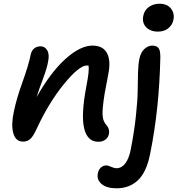

<svg xmlns="http://www.w3.org/2000/svg" viewBox="-20 -789 954 1032"><path d="M829.1 -619.1Q787.6 -619.1 765.1 -643.3Q742.7 -667.5 750 -703.1Q754.9 -732.9 779.5 -751Q804.2 -769 836.9 -769Q878.9 -769 899.2 -742.7Q919.4 -716.3 912.1 -683.1Q908.2 -657.7 886.2 -638.4Q864.3 -619.1 829.1 -619.1ZM508.8 -26.9Q449.7 -26.9 432.4 -98.9Q415 -170.9 443.8 -323.2Q460.9 -409.7 456.1 -436Q453.1 -437 446.8 -437Q405.3 -437 324 -337.4Q242.7 -237.8 178.2 -99.1Q159.2 -57.1 143.3 -42.5Q127.4 -27.8 104 -27.8Q64 -27.8 51.5 -73Q39.1 -118.2 54.2 -188Q68.4 -257.8 100.8 -347.7Q133.3 -437.5 145 -495.1Q149.4 -516.6 163.3 -528.3Q177.2 -540 198.2 -540Q220.7 -540 233.6 -519Q246.6 -498 238.8 -459Q233.4 -424.8 210 -362.5Q186.5 -300.3 176.8 -267.1Q252 -400.4 331.8 -472.2Q411.6 -543.9 477.1 -543.9Q533.7 -543.9 555.2 -503.2Q576.7 -462.4 562 -390.1Q548.8 -323.2 542.5 -286.1Q536.1 -249 532.7 -211.4Q529.3 -173.8 533.9 -152.6Q538.6 -131.3 550.8 -118.2Q571.3 -96.2 564.9 -66.9Q561 -49.3 545.9 -38.1Q530.8 -26.9 508.8 -26.9ZM606.9 223.1Q552.7 223.1 525.9 200Q499 176.8 505.9 143.1Q509.3 123 522.2 111.6Q535.2 100.1 551.8 100.1Q561.5 100.1 577.4 107.7Q593.3 115.2 606.9 115.2Q633.3 115.2 652.8 90.1Q672.4 64.9 682.1 18.1Q701.2 -78.6 710.4 -164.8Q719.7 -251 720 -299.6Q720.2 -348.1 721.7 -395.8Q723.1 -443.4 729 -472.2Q736.8 -508.3 756.6 -526.1Q776.4 -543.9 798.8 -543.9Q821.8 -543.9 832 -530.8Q842.3 -517.6 841.8 -480Q835.9 -201.7 787.1 37.1Q768.1 135.7 721.9 179.4Q675.8 223.1 606.9 223.1Z"/></svg>

Font: Shantell Sans Bouncy
Style: Italic
Weight: 500
Italic angle: -11.31°
Designer: Stephen Nixon, Anya Danilova, Shantell Martin
Foundry: Arrow Type
Version: Version 1.006;[9816181b4]